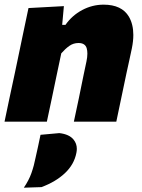

<svg xmlns="http://www.w3.org/2000/svg" viewBox="-25 -536 626 846"><path d="M-5 0Q6 -52.5 16.5 -102.5Q27 -152.5 40.5 -214.5L51 -264.5Q62.5 -320.5 75 -379.5Q87.5 -438 100.5 -500.5L256.5 -509L249 -426.5H263.5Q292.5 -468 337.2 -491.8Q382 -515.5 431.5 -515.5Q511.5 -515.5 543 -462.5Q562.5 -429 562.5 -382Q562.5 -355 556 -323Q551.5 -301.5 545.2 -272.5Q539 -243.5 532.5 -214.5Q519.5 -152 509 -102.5Q498.5 -52.5 487.5 0H300.5Q312 -52.5 322 -101Q332 -149.5 343 -204L356 -265.5Q360 -284.5 360 -299.5Q360 -313 357 -323.5Q350 -346.5 321 -346.5Q298.5 -346.5 280.5 -333.8Q262.5 -321 245 -301L224.5 -204Q213 -149.5 203 -101Q192.5 -52.5 181.5 0ZM80 291Q102 259 113.5 226.5Q125 194 132 157.5Q137.5 133 143 108Q148 83 153.5 58L236.5 50.5Q280.5 55.5 299.5 79.5Q313.5 97 313.5 120Q313.5 128.5 311.5 138Q301.5 189 260.8 227.2Q220 265.5 157.5 288.5Z"/></svg>

Font: Heraclito ExtraBold
Style: Italic
Weight: 800
Italic angle: -12°
Designer: Kostas Bartsokas (font) & Cristiano Sobral (main changes)
Foundry: Kostas Bartsokas (font) & Cristiano Sobral (main changes)
Version: Version 1.00;July 8, 2020;FontCreator 13.0.0.2655 64-bit